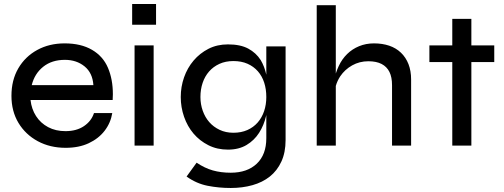

<svg xmlns="http://www.w3.org/2000/svg" viewBox="-20 -725 2509 956"><path d="M448 -162H539Q531 -113 501 -74Q471 -35 422 -12Q373 11 307 11Q229 11 168 -22Q107 -55 72 -113Q37 -171 37 -248Q37 -326 71 -384.5Q105 -443 165 -476Q225 -509 302 -509Q383 -509 438 -477Q493 -445 517.5 -387.5Q542 -330 542 -256Q542 -242 541 -227H132Q137 -182 159.5 -147Q182 -112 219.5 -92Q257 -72 306 -72Q361 -72 398 -97Q435 -122 448 -162ZM303 -427Q238 -427 195 -392.5Q152 -358 138 -301H445Q441 -362 401 -394.5Q361 -427 303 -427Z M757 -705V-602H638V-705ZM650 -499H745V0H650Z M1115 -504Q1177 -504 1216 -483Q1255 -462 1278 -426Q1297 -394 1306 -353V-494H1402V-28Q1402 34 1381 79.5Q1360 125 1323.5 154Q1287 183 1237 197Q1187 211 1129 211Q1069 211 1013.5 200Q958 189 909 154L959 85Q999 112 1039.5 123.5Q1080 135 1129 135Q1211 135 1258.5 90Q1306 45 1306 -37V-153Q1305 -150 1305 -148Q1294 -101 1270 -63.5Q1246 -26 1207.5 -3Q1169 20 1115 20Q1061 20 1017.5 -2Q974 -24 943.5 -60Q913 -96 896.5 -143.5Q880 -191 880 -242Q880 -293 896.5 -340Q913 -387 944 -423.5Q975 -460 1018 -482Q1061 -504 1115 -504ZM1142 -64Q1181 -64 1211.5 -77.5Q1242 -91 1263 -115Q1284 -139 1295 -171.5Q1306 -204 1306 -242Q1306 -281 1295.5 -313.5Q1285 -346 1264 -370Q1243 -394 1212.5 -407.5Q1182 -421 1142 -421Q1103 -421 1072.5 -407Q1042 -393 1021 -369Q1000 -345 989 -312.5Q978 -280 978 -242Q978 -206 989.5 -173.5Q1001 -141 1022 -117Q1043 -93 1073.5 -78.5Q1104 -64 1142 -64Z M1932 0V-301Q1932 -341 1919 -367Q1906 -393 1880 -406.5Q1854 -420 1814 -420Q1770 -420 1733.5 -399.5Q1697 -379 1674 -345Q1659 -322 1652 -297V0H1557V-699H1652V-359Q1658 -378 1667 -397Q1683 -431 1708.5 -456Q1734 -481 1768 -495Q1802 -509 1842 -509Q1884 -509 1918 -497.5Q1952 -486 1976.5 -462.5Q2001 -439 2014 -405.5Q2027 -372 2027 -329V0Z M2118 -499H2232V-631H2327V-499H2441V-416H2327V0H2232V-416H2118Z"/></svg>

Font: Syne Med Modified
Style: Regular
Weight: 500
Designer: Lucas Descroix
Foundry: Bonjour Monde
Version: Version 2.200